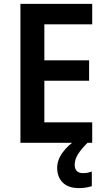

<svg xmlns="http://www.w3.org/2000/svg" viewBox="-20 -785 549 987"><path d="M454 -51H85V-765H454V-660H208V-475H438V-370H208V-156H454ZM364 62Q364 83 375 94Q386 105 406 105Q421 105 432.5 102.5Q444 100 452 97V172Q439 176 423 179Q407 182 386 182Q331 182 302.5 153.5Q274 125 274 78Q274 36 303 -2.5Q332 -41 371 -65L430 -51Q397 -18 380.5 8.5Q364 35 364 62Z"/></svg>

Font: Noto Sans Tamil UI SemiCondensed SemiBold
Style: Regular
Weight: 600
Width: 4
Designer: Jelle Bosma - Monotype Design Team
Foundry: Monotype Imaging Inc.
Version: Version 2.004; ttfautohint (v1.8.4.7-5d5b)